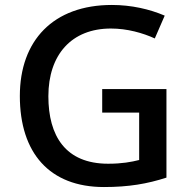

<svg xmlns="http://www.w3.org/2000/svg" viewBox="-20 -744 767 774"><path d="M392 -385V-290H541V-99C509 -91 472 -84 416 -84C244 -84 175 -196 175 -356C175 -524 269 -629 427 -629C493 -629 556 -611 604 -589L644 -681C583 -707 510 -724 431 -724C195 -724 60 -581 60 -357C60 -127 180 10 399 10C499 10 574 -3 651 -28V-385Z"/></svg>

Font: Noto Sans Lisu Medium
Style: Regular
Weight: 500
Designer: Monotype Design Team. David Williams.
Foundry: Monotype Imaging Inc.
Version: Version 2.102